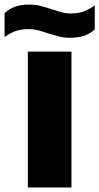

<svg xmlns="http://www.w3.org/2000/svg" viewBox="-61 -821 435 841"><path d="M61 0V-595H252V0ZM246 -655.5Q218 -655.5 194.2 -662Q170.5 -668.5 147.5 -675.5Q127.5 -682.5 107 -688Q86.5 -693.5 64 -693.5Q31.5 -693.5 7.5 -685Q-16.5 -676.5 -41 -658.5V-763.5Q-19.5 -783 6 -792Q31.5 -801 67 -801Q95.5 -801 119.2 -794.5Q143 -788 165.5 -780.5Q186 -774 206.5 -768Q227 -762 249 -762Q281.5 -762 305.5 -770.8Q329.5 -779.5 354 -797.5V-692Q333 -673 307.2 -664.2Q281.5 -655.5 246 -655.5Z"/></svg>

Font: Encode Sans SC Condensed Thin ExtraBold
Style: Regular
Weight: 800
Version: Version 3.002